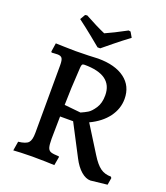

<svg xmlns="http://www.w3.org/2000/svg" viewBox="-155 -956 935 1079"><g transform="rotate(20 312.5 -417.0)"><path d="M405 -78 308 -264H230L228 -131Q228 -94 233 -78Q238 -62 252 -57Q266 -52 300 -51L302 -47L293 4Q278 3 238.5 2Q199 1 160 1Q128 1 93 2.5Q58 4 48 5L57 -50Q102 -55 116.5 -71Q131 -87 131 -130L132 -535Q132 -566 124.5 -576.5Q117 -587 97 -587Q86 -587 76 -586Q66 -585 63 -585L59 -590L67 -642Q80 -642 115 -640.5Q150 -639 184 -639Q221 -639 262.5 -640.5Q304 -642 320 -643Q422 -643 479.5 -600Q537 -557 537 -480Q537 -421 500 -371Q463 -321 395 -289L495 -129Q524 -82 550.5 -63Q577 -44 614 -44L619 -37L612 5L513 16Q485 16 456.5 -8.5Q428 -33 405 -78ZM428 -462Q428 -584 260 -584Q250 -584 246.5 -579.5Q243 -575 242 -561Q233 -424 232 -334L330 -324Q353 -334 370.5 -344.5Q388 -355 408 -385Q428 -415 428 -462ZM149 -817 167 -848 179 -850Q250 -811 303 -788Q349 -808 427 -850L439 -848L457 -817Q414 -785 369 -748.5Q324 -712 311 -701H295Q282 -712 237 -748.5Q192 -785 149 -817Z"/></g></svg>

Font: Alegreya SC Medium
Style: Regular
Weight: 500
Designer: Juan Pablo del Peral
Foundry: Huerta Tipografica
Version: Version 2.007; ttfautohint (v1.6)